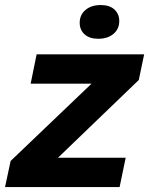

<svg xmlns="http://www.w3.org/2000/svg" viewBox="-48 -756 602 776"><path d="M-27.6 0 -5.1 -105.4 322 -417.9H75.9L100 -536.3H534.6L512.9 -432.7L186.3 -118.4H460L435.4 0ZM348.9 -599.3Q313.3 -599.3 293.7 -617.3Q274.1 -635.3 274.1 -664Q274.1 -695.9 297.4 -715.7Q320.7 -735.6 359.3 -735.6Q394.9 -735.6 414.4 -717.7Q434 -699.9 434 -670.9Q434 -639 410.7 -619.1Q387.4 -599.3 348.9 -599.3Z"/></svg>

Font: Mona Sans
Style: Italic
Weight: 200
Italic angle: -11.6951°
Designer: Deni Anggara
Foundry: GitHub
Version: Version 2.000